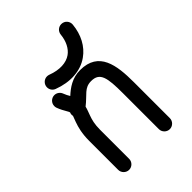

<svg xmlns="http://www.w3.org/2000/svg" viewBox="-208 -805 904 904"><g transform="rotate(-45 244.0 -352.5)"><path d="M73.7 -445.8C80.1 -427.7 89.8 -410.6 96.7 -398.9C101.1 -391.6 102.5 -388.2 103.5 -384.8C101.6 -380.4 100.6 -375.5 100.6 -370.6C100.6 -368.2 101.1 -365.7 101.6 -363.3C99.1 -355.5 95.2 -346.7 90.3 -333C81.5 -308.6 72.3 -274.9 72.3 -226.6V-33.2C72.3 -13.2 88.9 3.4 108.9 3.4C128.9 3.4 145.5 -13.2 145.5 -33.2V-226.6C145.5 -264.2 151.9 -287.1 159.7 -308.6C165 -323.7 170.9 -337.4 174.3 -352.1C220.2 -387.7 231.9 -418.9 277.8 -418.9C335.4 -418.9 343.3 -377 343.3 -272.5V-33.2C343.3 -13.2 359.9 3.4 379.9 3.4C399.9 3.4 416.5 -13.2 416.5 -33.2V-272.5C416.5 -386.7 401.9 -492.2 277.8 -492.2C224.1 -492.2 187.5 -464.8 158.7 -438.5C152.8 -448.7 147 -459 143.1 -470.2C138.2 -483.9 124.5 -494.6 108.4 -494.6C88.4 -494.6 71.8 -478 71.8 -458C71.8 -453.6 72.3 -450.2 73.7 -445.8ZM159.7 -579.1C155.8 -580.6 150.9 -581.5 146.5 -581.5C126.5 -581.5 109.9 -564.9 109.9 -544.9C109.9 -529.3 119.1 -516.1 133.3 -510.7C205.1 -483.4 276.4 -487.3 327.6 -523.9C372.1 -555.2 398.9 -606.4 404.8 -668C406.7 -688.5 391.1 -708 368.2 -708C349.1 -708 333.5 -693.8 331.5 -674.8C327.6 -633.8 310.5 -601.1 285.6 -583.5C255.9 -562.5 210.9 -559.6 159.7 -579.1Z"/></g></svg>

Font: Velvelyne
Style: Regular
Weight: 400
Designer: Manon Van der Borght et Mariel Nils
Foundry: Velvetyne
Version: Version 1.070;Glyphs 3.3.1 (3343)